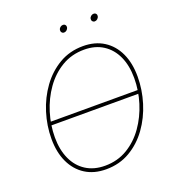

<svg xmlns="http://www.w3.org/2000/svg" viewBox="-159 -1024 1058 1159"><g transform="rotate(-20 370.0 -444.5)"><path d="M674.3 -375 670.4 -352.5H97.2L101.1 -375ZM325.2 9.8Q247.6 9.8 191.9 -25.6Q136.2 -61 106.2 -125.2Q76.2 -189.5 76.2 -275.4Q76.2 -359.9 101.8 -441.9Q127.4 -523.9 175.8 -590.6Q224.1 -657.2 292.2 -697.3Q360.4 -737.3 445.8 -737.3Q522.9 -737.3 578.6 -701.9Q634.3 -666.5 664.1 -602.5Q693.8 -538.6 693.8 -452.1Q693.8 -368.2 668.5 -285.9Q643.1 -203.6 595.2 -137Q547.4 -70.3 479.2 -30.3Q411.1 9.8 325.2 9.8ZM326.2 -12.7Q406.2 -12.7 470 -50.8Q533.7 -88.9 578.6 -152.6Q623.5 -216.3 647.5 -293.7Q671.4 -371.1 671.4 -450.2Q671.4 -530.8 644.3 -590.1Q617.2 -649.4 566.4 -682.1Q515.6 -714.8 445.3 -714.8Q364.7 -714.8 300.8 -676.8Q236.8 -638.7 191.7 -575Q146.5 -511.2 122.6 -433.6Q98.6 -356 98.6 -276.9Q98.6 -197.3 125.7 -137.7Q152.8 -78.1 203.9 -45.4Q254.9 -12.7 326.2 -12.7ZM565.4 -853Q556.2 -853 550.5 -859.9Q544.9 -866.7 546.4 -876.5Q547.9 -885.7 555.9 -892.3Q564 -898.9 573.2 -898.9Q583 -898.9 588.4 -892.3Q593.8 -885.7 592.3 -876.5Q590.3 -866.7 582.5 -859.9Q574.7 -853 565.4 -853ZM368.2 -853Q358.9 -853 353.3 -859.9Q347.7 -866.7 349.1 -876.5Q350.6 -885.7 358.6 -892.3Q366.7 -898.9 376 -898.9Q385.7 -898.9 391.1 -892.3Q396.5 -885.7 395 -876.5Q393.1 -866.7 385.3 -859.9Q377.4 -853 368.2 -853Z"/></g></svg>

Font: Inter 16pt Thin
Style: Italic
Weight: 250
Italic angle: -9.3988°
Version: Version 4.001;git-66647c0bb